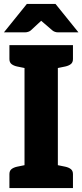

<svg xmlns="http://www.w3.org/2000/svg" viewBox="-28 -959 420 979"><path d="M97 0V-729H267V0ZM20 0V-71Q20 -88 30.5 -96.5Q41 -105 59 -109L103 -118L117 0ZM247 0 261 -118 305 -109Q323 -105 333.5 -96.5Q344 -88 344 -71V0ZM117 -729 103 -611 59 -620Q41 -624 30.5 -632.5Q20 -641 20 -658V-729ZM344 -729V-658Q344 -641 333.5 -632.5Q323 -624 305 -620L261 -611L247 -729ZM-8 -794 109 -939H255L372 -794H269Q251 -794 239 -804L182 -853L129 -804Q125 -800 116.5 -797Q108 -794 99 -794Z"/></svg>

Font: Aleo Black
Style: Regular
Weight: 900
Designer: Alessio Laiso
Foundry: Alessio Laiso
Version: Version 2.001;gftools[0.9.29]